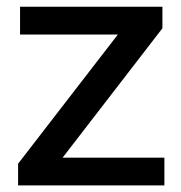

<svg xmlns="http://www.w3.org/2000/svg" viewBox="-20 -564 550 584"><path d="M35 0V-66L338.5 -459H41V-543.5H474V-478L170.5 -84.5H480V0Z"/></svg>

Font: Encode Sans Semi Expanded Medium
Style: Regular
Weight: 500
Width: 6
Designer: Multiple Designers
Foundry: Impallari Type
Version: Version 3.000; ttfautohint (v1.8.3) -l 8 -r 50 -G 200 -x 14 